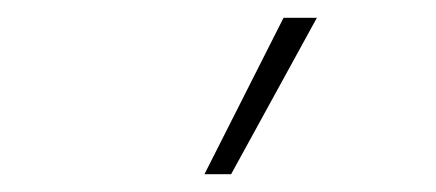

<svg xmlns="http://www.w3.org/2000/svg" viewBox="-20 -828 490 216"><path d="M210 -632 299 -808H336.5L240 -632Z"/></svg>

Font: Encode Sans Semi Condensed Thin
Style: Regular
Weight: 250
Width: 4
Designer: Multiple Designers
Foundry: Impallari Type
Version: Version 2.000